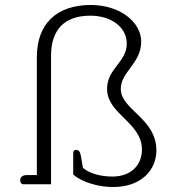

<svg xmlns="http://www.w3.org/2000/svg" viewBox="-20 -740 712 771"><path d="M434 11C549 11 608 -59 608 -136C608 -265 465 -299 465 -383C465 -452 547 -485 547 -573C547 -651 462 -720 345 -720C207 -720 128 -644 128 -511V-37H89C73 -37 61 -31 61 -16C61 -6 67 0 74 0H185V-516C185 -619 237 -677 343 -677C428 -677 489 -630 489 -565C489 -490 410 -465 410 -383C410 -281 550 -249 550 -139C550 -81 510 -31 431 -31C393 -31 343 -40 313 -66L305 -113C302 -130 297 -138 286 -138C278 -138 274 -133 274 -127V-39C313 -6 379 11 434 11Z"/></svg>

Font: Maitree Light
Style: Regular
Weight: 300
Designer: CadsonDemak Team
Foundry: CadsonDemak
Version: Version 1.000;PS 001.000;hotconv 1.0.88;makeotf.lib2.5.64775